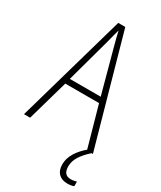

<svg xmlns="http://www.w3.org/2000/svg" viewBox="-230 -793 912 1088"><g transform="rotate(30 225.5 -248.5)"><path d="M412 0 337 -267H116L40 0H0L204 -715H250L451 0ZM249 -591Q243 -614 237.5 -635Q232 -656 227 -679Q221 -657 215.5 -636Q210 -615 204 -591L125 -303H327ZM365 131Q365 187 413 187Q424 187 434.5 185Q445 183 451 181V211Q444 214 433 216Q422 218 409 218Q372 218 351 197Q330 176 330 137Q330 98 353 60.5Q376 23 417 -10L442 0Q405 33 385 64.5Q365 96 365 131Z"/></g></svg>

Font: Noto Sans Khmer UI Condensed ExtraLight
Style: Regular
Weight: 200
Width: 3
Designer: Danh Hong and the Monotype Design Team
Foundry: Monotype Imaging Inc.
Version: Version 2.002; ttfautohint (v1.8.4.7-5d5b)